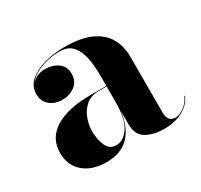

<svg xmlns="http://www.w3.org/2000/svg" viewBox="-108 -608 796 759"><g transform="rotate(-30 290.0 -229.0)"><path d="M259.5 -252H329V-304.5Q329 -340.5 322.5 -377Q316 -413.5 296 -438Q276 -462.5 236 -462.5Q210.5 -462.5 181 -456Q151.5 -449.5 126 -435.8Q100.5 -422 87 -400.5Q110 -431 152.5 -431Q185 -431 209.8 -413.5Q234.5 -396 234.5 -363Q234.5 -327.5 209.5 -309.2Q184.5 -291 152.5 -291Q118.5 -291 95.8 -309.8Q73 -328.5 73 -361Q73 -398.5 101 -422Q129 -445.5 172.2 -456.8Q215.5 -468 261 -468Q337.5 -468 383 -446.5Q428.5 -425 448.8 -388.2Q469 -351.5 469 -304.5V-46.5Q469 -30 477.2 -18.2Q485.5 -6.5 505.5 -6.5Q520 -6.5 541.2 -20.2Q562.5 -34 576.5 -63.5L579 -62.5Q563.5 -27.5 527.5 -8.8Q491.5 10 443.5 10Q395 10 362 -9.2Q329 -28.5 329 -77.5V-137.5Q321 -67.5 284 -28.8Q247 10 180.5 10Q115.5 10 76.8 -23.2Q38 -56.5 38 -113.5Q38 -180.5 95.5 -216.2Q153 -252 259.5 -252ZM247 -29Q280.5 -29 304.8 -65.8Q329 -102.5 329 -180.5V-249.5H294Q256 -249.5 233.2 -229Q210.5 -208.5 200.5 -179.5Q190.5 -150.5 190.5 -125.5Q190.5 -90 202.8 -59.5Q215 -29 247 -29Z"/></g></svg>

Font: Bodoni* 72pt
Style: Bold
Weight: 700
Version: Version 2.3